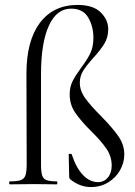

<svg xmlns="http://www.w3.org/2000/svg" viewBox="-20 -746 547 777"><path d="M266 -19Q260 -23 260 -31L258 -121Q258 -123 263.5 -123.5Q269 -124 270 -122Q288 -67 315.5 -38Q343 -9 377 -9Q401 -9 416.5 -27.5Q432 -46 432 -76Q432 -113 410.5 -144.5Q389 -176 349 -215Q306 -258 284 -290.5Q262 -323 262 -364Q262 -394 273.5 -417Q285 -440 307 -470Q332 -503 345 -529.5Q358 -556 358 -593Q358 -639 337 -675Q316 -711 268 -711Q209 -711 177.5 -641.5Q146 -572 146 -446V-81Q146 -51 150.5 -36.5Q155 -22 168.5 -17Q182 -12 210 -12Q212 -12 212 -6Q212 0 210 0L118 -1L20 0Q17 0 17 -6Q17 -12 20 -12Q50 -12 64 -17Q78 -22 83 -36.5Q88 -51 88 -81L87 -448Q87 -581 141.5 -653.5Q196 -726 294 -726Q357 -726 387.5 -696Q418 -666 418 -628Q418 -595 402.5 -569.5Q387 -544 357 -511Q330 -481 316.5 -459.5Q303 -438 303 -411Q303 -379 325 -348.5Q347 -318 390 -275Q436 -228 459.5 -194Q483 -160 483 -121Q483 -88 466 -57.5Q449 -27 418 -8Q387 11 348 11Q304 11 266 -19Z"/></svg>

Font: Cormorant
Style: Regular
Weight: 400
Designer: Christian Thalmann (Catharsis Fonts)
Foundry: Catharsis Fonts
Version: Version 4.000